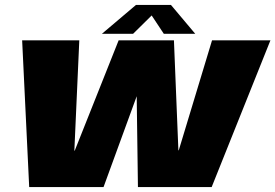

<svg xmlns="http://www.w3.org/2000/svg" viewBox="-20 -756 1113 776"><path d="M98 0H398.5L532.5 -367L537.5 0H835.5L1073 -593H837L702.5 -148.5H701L683 -593H459.5L282 -147H280.5L300.5 -593H69.5ZM392 -619.5H518L593 -693.5L642 -619.5H769L671 -736H529.5Z"/></svg>

Font: Anybody Thin Black
Style: Italic
Weight: 900
Italic angle: -10°
Version: Version 1.113;gftools[0.9.25]